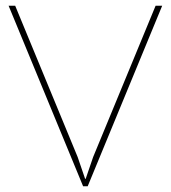

<svg xmlns="http://www.w3.org/2000/svg" viewBox="-20 -650 596 670"><path d="M546 -630 286 0H270L10 -630H33L251 -102L277 -26H279L305 -102L523 -630Z"/></svg>

Font: TypoPRO Sinkin Sans
Style: 100 Thin
Weight: 100
Designer: Keith Bates
Foundry: K-Type
Version: Sinkin Sans (version 1.0)  by Keith Bates   •   © 2014   www